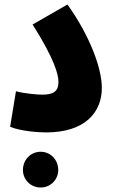

<svg xmlns="http://www.w3.org/2000/svg" viewBox="-20 -584 508 854"><path d="M25 -20C73 0 155 5 185 5C359 5 433 -85 433 -193C433 -281 379 -426 280 -564L125 -475C223 -320 240 -252 240 -220C240 -177 217 -163 168 -163C145 -163 89 -168 51 -178ZM161 250C205 250 239 215 239 172C239 127 205 91 161 91C116 91 82 127 82 172C82 215 116 250 161 250Z"/></svg>

Font: Noto Sans Arabic ExtCond Blk
Style: Regular
Weight: 900
Width: 2
Designer: Monotype Design Team, Nadine Chahine, Nizar Qandah and Khaled Hosny
Foundry: Monotype Imaging Inc.
Version: Version 2.012